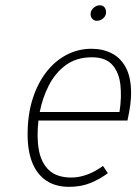

<svg xmlns="http://www.w3.org/2000/svg" viewBox="-20 -712 541 744"><path d="M248 12Q195.5 12 159.8 -11.8Q124 -35.5 105.5 -80.8Q87 -126 87 -191Q87 -267 106.2 -328Q125.5 -389 159.5 -432.8Q193.5 -476.5 238.5 -499.8Q283.5 -523 335 -523Q378 -523 412.8 -505.5Q447.5 -488 467.8 -450Q488 -412 488 -350Q488 -330 484.8 -305.2Q481.5 -280.5 474 -245H129Q121.5 -179.5 130.8 -129.8Q140 -80 170.5 -52Q201 -24 257 -24Q285.5 -24 317 -35.2Q348.5 -46.5 379 -69L398 -41Q367.5 -18 330.8 -3Q294 12 248 12ZM134 -278H443Q452 -335.5 446.5 -383.8Q441 -432 415 -461Q389 -490 336 -490Q276.5 -490 235.2 -459.8Q194 -429.5 169.2 -381Q144.5 -332.5 134 -278ZM355 -631.5Q344.5 -631.5 337.8 -639Q331 -646.5 331 -657.5Q331 -671 342.2 -681.2Q353.5 -691.5 367 -691.5Q378.5 -691.5 384.8 -683.8Q391 -676 391 -664.5Q391 -651 380.2 -641.2Q369.5 -631.5 355 -631.5Z"/></svg>

Font: Overpass Thin
Style: Italic
Weight: 250
Italic angle: -10°
Designer: Delve Withrington, Dave Bailey, Thomas Jockin
Foundry: Delve Fonts LLC
Version: Version 4.000